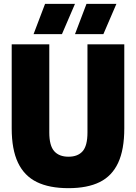

<svg xmlns="http://www.w3.org/2000/svg" viewBox="-20 -971 709 1001"><path d="M41 -302V-740H237V-280Q237 -212 262.5 -183Q288 -154 337 -154Q386 -154 411 -182.8Q436 -211.5 436 -280V-740H628V-302Q628 -191 596 -122.2Q564 -53.5 500 -21.8Q436 10 337 10Q237 10 171.8 -22Q106.5 -54 73.8 -122.8Q41 -191.5 41 -302ZM155 -793 215 -951H371L303 -793ZM371 -793 431 -951H587L519 -793Z"/></svg>

Font: Encode Sans Condensed Black
Style: Regular
Weight: 900
Width: 3
Designer: Multiple Designers
Foundry: Impallari Type
Version: Version 2.000